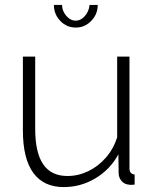

<svg xmlns="http://www.w3.org/2000/svg" viewBox="-20 -750 627 780"><path d="M73 -220V-520H123V-227Q123 -130 155.5 -82.5Q188 -35 254 -35Q298 -35 338.5 -54.5Q379 -74 410 -109.5Q441 -145 456 -192V-520H506V-66Q506 -54 511.5 -48Q517 -42 527 -41V0Q517 1 511.5 1Q506 1 502 0Q485 -2 474 -14.5Q463 -27 462 -45L461 -123Q427 -61 367.5 -25.5Q308 10 239 10Q157 10 115 -48Q73 -106 73 -220ZM288 -666Q308 -666 324.5 -684.5Q341 -703 344 -730H377Q377 -692 350.5 -665Q324 -638 288 -638Q251 -638 225 -665Q199 -692 199 -730H232Q232 -706 249 -686Q266 -666 288 -666Z"/></svg>

Font: Raleway Thin Light
Style: Regular
Weight: 300
Version: Version 4.026